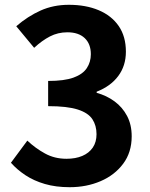

<svg xmlns="http://www.w3.org/2000/svg" viewBox="-20 -774 630 808"><path d="M273.3 13.8Q214.9 13.8 168.9 0.3Q122.8 -13.1 87.3 -36.5Q51.9 -59.9 26 -89.1L95 -182.2Q128.6 -150.5 169.1 -128.2Q209.6 -105.8 259.7 -105.8Q298 -105.8 326.3 -117.8Q354.7 -129.9 370.5 -153Q386.2 -176.2 386.2 -209.3Q386.2 -245.7 368.8 -272.3Q351.4 -298.9 307.2 -313.1Q263 -327.3 182.6 -327.3V-433.3Q251 -433.3 289.8 -447.6Q328.7 -461.9 345.5 -487.6Q362.3 -513.2 362.3 -545.9Q362.3 -589.2 336.4 -613.7Q310.4 -638.1 263.5 -638.1Q223.8 -638.1 190.2 -620.7Q156.6 -603.3 123.7 -572.8L48.4 -663.6Q96.7 -705.4 150.7 -729.6Q204.8 -753.8 269.7 -753.8Q341.2 -753.8 395.4 -731Q449.6 -708.1 479.7 -664.3Q509.8 -620.4 509.8 -556.5Q509.8 -497.3 477.7 -454.2Q445.6 -411 386.8 -388.1V-383.3Q428.5 -372 462 -347.4Q495.4 -322.8 514.8 -286Q534.2 -249.2 534.2 -200.4Q534.2 -132.9 498.4 -85Q462.6 -37 403.4 -11.6Q344.2 13.8 273.3 13.8Z"/></svg>

Font: Noto Sans SC Thin
Style: Regular
Weight: 100
Designer: Ryoko NISHIZUKA 西塚涼子 (kana, bopomofo & ideographs); Paul D. Hunt (Latin, Greek & Cyrillic); Sandoll Communications 산돌커뮤니
Foundry: Adobe
Version: Version 2.004-H2;hotconv 1.0.118;makeotfexe 2.5.65603